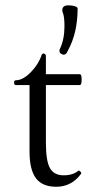

<svg xmlns="http://www.w3.org/2000/svg" viewBox="-20 -696 347 727"><path d="M221.2 -488.8Q216.8 -488.8 210.9 -492.7Q205.1 -496.6 205.1 -503.9Q205.1 -507.3 207 -511.2Q224.1 -547.4 224.1 -596.2Q224.1 -629.4 219.2 -644Q215.8 -651.9 215.8 -657.2Q215.8 -675.8 238.8 -675.8Q252.9 -675.8 263.4 -672.4Q273.9 -668.9 273.9 -664.1Q273.9 -570.8 236.8 -503.9Q231 -488.8 221.2 -488.8ZM192.9 11.2Q140.6 11.2 116.2 -21Q91.8 -53.2 91.8 -122.1V-374H40Q33.2 -374 33.2 -383.1Q33.2 -392.1 40 -392.1Q66.4 -392.1 95.9 -421.9Q125.5 -451.7 137.2 -486.8Q139.6 -494.6 147 -493.2Q153.8 -490.2 153.8 -483.9V-415H282.2Q289.1 -415 289.1 -394.5Q289.1 -374 282.2 -374H153.8V-155.8Q153.8 -87.4 168.9 -59.8Q184.1 -32.2 221.2 -32.2Q256.3 -32.2 276.9 -49.8Q279.3 -51.3 284.2 -46.4Q289.1 -41.5 287.1 -38.1Q251 11.2 192.9 11.2Z"/></svg>

Font: Junicode SmCond Light
Style: Regular
Weight: 300
Width: 4
Designer: Peter S. Baker
Version: Version 2.206